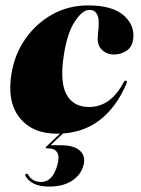

<svg xmlns="http://www.w3.org/2000/svg" viewBox="-20 -483 520 708"><path d="M309 -446.5Q284.5 -446.5 256.2 -404.2Q228 -362 215.5 -280.5Q200 -181.5 225 -135Q250 -88.5 308.5 -88.5Q347 -88.5 378.8 -110.2Q410.5 -132 436.5 -180.5Q440 -187 444.5 -185.5Q450.5 -184 446.5 -175Q408 -84.5 343.8 -37.2Q279.5 10 190 10Q98.5 10 51.5 -50Q4.5 -110 23 -215.5Q35 -285 74.5 -341Q114 -397 173.2 -430Q232.5 -463 305 -463Q394.5 -463 436.2 -426.2Q478 -389.5 471 -338.5Q467 -309 446 -295.5Q425 -282 400.5 -282Q374 -282 356.2 -299Q338.5 -316 340.5 -346Q341.5 -365 342.8 -373.2Q344 -381.5 344 -402Q344 -420.5 336 -433.5Q328 -446.5 309 -446.5ZM214.5 -3H225L166.5 52.5H201.5Q253.5 52.5 275 72.8Q296.5 93 288 126Q278.5 162 245.5 183.5Q212.5 205 162 205Q124 205 102.2 192.8Q80.5 180.5 73.5 164.5Q71.5 161 75.5 158.5Q80 155 83.5 161Q99.5 188 131.5 188Q175.5 188 192.5 122Q207 64 155.5 64H152Q144.5 64 151.5 57Z"/></svg>

Font: Fraunces 144pt Black
Style: Italic
Weight: 900
Italic angle: -16°
Version: Version 1.000;[0bf87f6ff]